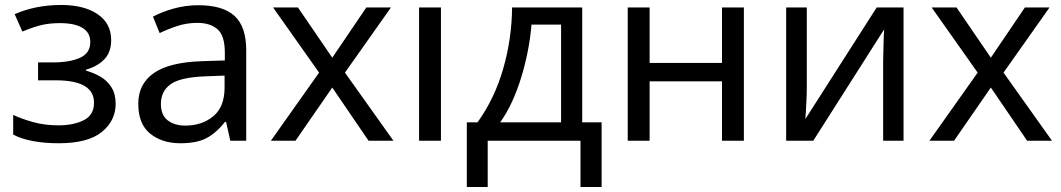

<svg xmlns="http://www.w3.org/2000/svg" viewBox="-20 -566 4268 772"><path d="M226 -546Q318 -546 372.5 -509Q427 -472 427 -405Q427 -356 399.5 -327.5Q372 -299 326 -286V-282Q358 -273 385 -257Q412 -241 428.5 -214.5Q445 -188 445 -148Q445 -81 389.5 -35.5Q334 10 216 10Q158 10 111 1Q64 -8 33 -25V-104Q67 -88 113.5 -75Q160 -62 215 -62Q275 -62 316.5 -82.5Q358 -103 358 -153Q358 -243 205 -243H133V-315H191Q260 -315 301.5 -333.5Q343 -352 343 -397Q343 -435 311.5 -454Q280 -473 221 -473Q177 -473 143.5 -464.5Q110 -456 70 -439L39 -509Q123 -546 226 -546Z M778 -545Q876 -545 923 -502Q970 -459 970 -365V0H906L889 -76H885Q850 -32 811 -11Q772 10 705 10Q632 10 584 -28.5Q536 -67 536 -149Q536 -229 599 -272.5Q662 -316 793 -320L884 -323V-355Q884 -422 855 -448Q826 -474 773 -474Q731 -474 693 -461.5Q655 -449 622 -433L595 -499Q630 -518 678 -531.5Q726 -545 778 -545ZM883 -262 804 -259Q704 -255 665.5 -227Q627 -199 627 -148Q627 -103 654.5 -82Q682 -61 725 -61Q792 -61 837.5 -98.5Q883 -136 883 -214Z M1263 -274 1078 -536H1178L1316 -334L1453 -536H1552L1367 -274L1562 0H1462L1316 -214L1168 0H1069Z M1753 0H1665V-536H1753Z M1857 -74H1900Q1969 -170 2003.5 -290.5Q2038 -411 2039 -536H2321V-74H2399V186H2314V0H1941V186H1857ZM2236 -74V-467H2117Q2113 -416 2102.5 -362Q2092 -308 2076 -255.5Q2060 -203 2038.5 -156.5Q2017 -110 1991 -74Z M2504 0V-536H2592V-313H2883V-536H2971V0H2883V-239H2592V0Z M3141 -536H3224V-209Q3224 -200 3223.5 -183.5Q3223 -167 3222 -148.5Q3221 -130 3220 -113Q3219 -96 3218 -87L3505 -536H3613V0H3531V-316Q3531 -327 3531.5 -345.5Q3532 -364 3532.5 -383.5Q3533 -403 3533.5 -421Q3534 -439 3535 -448L3250 0H3141Z M3911 -274 3726 -536H3826L3964 -334L4101 -536H4200L4015 -274L4210 0H4110L3964 -214L3816 0H3717Z"/></svg>

Font: BC Sans
Style: Regular
Weight: 400
Designer: Monotype Design Team
Province of B.C.
Foundry: Monotype Imaging Inc.
Version: Version 2.000;GOOG;noto-source:20170915:90ef993387c0